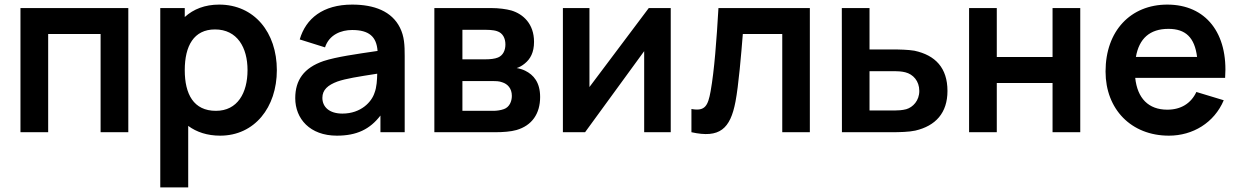

<svg xmlns="http://www.w3.org/2000/svg" viewBox="-20 -575 5390 835"><path d="M69 0H189.5V-427H417.5V0H538V-540H69Z M937.5 15C1087 15 1184 -108 1184 -270C1184 -434 1086 -555 933 -555C871.5 -555 821.5 -535.5 783.5 -501V-540H677V240H798.5V-27.5C835 -0.5 881.5 15 937.5 15ZM783.5 -270C783.5 -375.5 823 -447 915 -447C1012 -447 1056.5 -368 1056.5 -270C1056.5 -171 1013 -93 919 -93C822 -93 783.5 -165.5 783.5 -270Z M1445 15C1531 15 1588.5 -12.5 1634.5 -72.5V0H1740V-331.5C1740 -378 1738.5 -416.5 1719.5 -454.5C1684 -526 1607.5 -555 1511.5 -555C1384.5 -555 1310 -494.5 1283.5 -403.5L1393.5 -369C1411.5 -424 1463 -444.5 1511.5 -444.5C1585 -444.5 1617.5 -415.5 1622 -353.5C1527.5 -339.5 1444 -328 1387 -309.5C1301.5 -280 1264 -226.5 1264 -148C1264 -59 1327.5 15 1445 15ZM1382 -149.5C1382 -184.5 1406 -205 1447.5 -220.5C1485.5 -233.5 1534.5 -241 1620.5 -254.5C1620 -229.5 1618.5 -195 1608.5 -170.5C1596.5 -133 1551 -81 1469 -81C1412 -81 1382 -110 1382 -149.5Z M1869 0H2134.5C2167.5 0 2201.5 -2.5 2226 -9.5C2293.5 -29 2329 -80.5 2329 -153C2329 -217 2300.5 -249.5 2264 -267.5C2253 -273 2239.5 -277 2227 -279C2239 -282.5 2251 -289.5 2262.5 -299C2286.5 -318.5 2302.5 -347 2302.5 -393C2302.5 -471 2255.5 -514 2203.5 -529.5C2181.5 -535.5 2150 -540 2114.5 -540H1869ZM1991 -93V-222.5H2123.5C2133.5 -222.5 2151 -222.5 2164.5 -217C2187 -210 2206 -191 2206 -158C2206 -134 2195.5 -109 2171.5 -100.5C2158 -95.5 2140 -93 2126 -93ZM1991 -317V-445.5H2088.5C2095 -445.5 2124.5 -445.5 2141.5 -439.5C2167 -431.5 2178 -408 2178 -381.5C2178 -356 2167.5 -334 2146 -325C2132 -319 2111 -317 2091 -317Z M2897 -540H2801.5L2543.5 -196.5V-540H2428V0H2524.5L2781.5 -352.5V0H2897Z M2987 -101V0C3110 27.5 3156 -15 3178.5 -132.5C3192 -202.5 3203.5 -339.5 3210.5 -427H3382V0H3502V-540H3104.5C3096.5 -402 3086.5 -267.5 3070.5 -178.5C3059 -115 3046.5 -90 2987 -101Z M3641.5 0H3860C3890.5 0 3934 -1 3960.5 -7C4049 -27.5 4100.5 -84 4100.5 -179.5C4100.5 -279.5 4048 -335 3956.5 -354.5C3931 -359 3889 -360 3858.5 -360H3761.5V-540H3641ZM3761.5 -94.5V-265.5H3870.5C3884.5 -265.5 3902 -264.5 3917.5 -260.5C3951 -252 3978 -223 3978 -179.5C3978 -137.5 3950.5 -108.5 3921 -100C3904 -95.5 3885 -94.5 3870.5 -94.5Z M4194.5 0H4315V-214H4557.5V0H4678V-540H4557.5V-327H4315V-540H4194.5Z M5063.5 15C5167.5 15 5260.5 -41 5302 -139L5183 -175C5159.5 -125 5115.5 -98 5056.5 -98C4974.5 -98 4926.5 -147.5 4917 -236.5H5308C5322 -431 5224 -555 5056.5 -555C4897.5 -555 4788 -441 4788 -264C4788 -100 4899.5 15 5063.5 15ZM4920 -327.5C4934 -407.5 4980.5 -449.5 5061.5 -449.5C5136 -449.5 5175.5 -412 5186 -327.5Z"/></svg>

Font: Manrope
Style: Bold
Weight: 700
Designer: Mikhail Sharanda
Foundry: Mikhail Sharanda
Version: Version 4.505;FEAKit 1.0